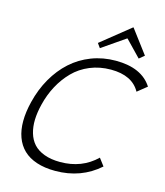

<svg xmlns="http://www.w3.org/2000/svg" viewBox="-150 -1182 1123 1304"><g transform="rotate(15 411.5 -529.5)"><path d="M823.2 -706.1 756.8 -652.8Q701.7 -752.9 551.8 -752.9Q472.7 -752.9 405 -724.9Q337.4 -696.8 289.1 -647.5Q240.7 -598.1 207.3 -535.9Q173.8 -473.6 155.8 -399.9Q141.6 -342.3 139.9 -292Q138.2 -241.7 150.9 -198Q163.6 -154.3 191.2 -123.5Q218.8 -92.8 266.4 -75Q314 -57.1 378.9 -57.1Q531.2 -57.1 632.8 -155.8L671.9 -104Q543.5 9.8 361.8 9.8Q287.6 9.8 231 -9Q174.3 -27.8 137.9 -63Q101.6 -98.1 83.3 -148.4Q64.9 -198.7 65.2 -262Q65.4 -325.2 84 -399.9Q106.9 -493.2 151.1 -570.3Q195.3 -647.5 256.6 -702.9Q317.9 -758.3 397.7 -789.1Q477.5 -819.8 567.9 -819.8Q750.5 -819.8 823.2 -706.1ZM625 -1068.8 749 -903.8 712.9 -874 605 -985.8H602.1L439.9 -874L418 -904.8L622.1 -1068.8Z"/></g></svg>

Font: Sinkin Sans 300 Light Italic
Style: Regular
Weight: 300
Italic angle: -112°
Designer: Keith Bates
Foundry: K-Type
Version: Sinkin Sans (version 1.0)  by Keith Bates   •   © 2014   www